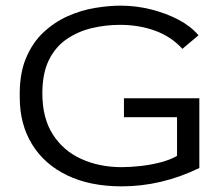

<svg xmlns="http://www.w3.org/2000/svg" viewBox="-20 -650 790 680"><path d="M411 10Q299 10 218 -29Q137 -68 93.5 -139Q50 -210 50 -304Q48 -385 71 -441.5Q94 -498 133.5 -535Q173 -572 220.5 -593Q268 -614 317 -622Q366 -630 407 -630Q462 -630 515.5 -616.5Q569 -603 612.5 -580Q656 -557 683 -525L626 -477Q587 -520 530 -541Q473 -562 405 -562Q354 -562 305.5 -550.5Q257 -539 217 -512Q177 -485 153.5 -438Q130 -391 130 -319Q130 -232 167 -174Q204 -116 268 -87Q332 -58 411 -58Q441 -58 477.5 -62Q514 -66 548.5 -75Q583 -84 607 -98V-235H419V-302H686V-55Q552 10 411 10Z"/></svg>

Font: Inconsolata ExtraExpanded Thin
Style: Regular
Weight: 100
Width: 8
Monospace: yes
Designer: Raph Levien, Cyreal, Brenton Simpson
Foundry: Raph Levien, Cyreal, Google
Version: Version 3.100; ttfautohint (v1.8.4.7-5d5b)